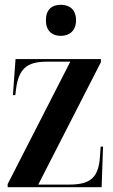

<svg xmlns="http://www.w3.org/2000/svg" viewBox="-20 -783 472 803"><path d="M234 -633C270 -633 298 -654 298 -698C298 -744 270 -763 234 -763C198 -763 172 -744 172 -698C172 -654 198 -633 234 -633ZM12 0H405L411 -170H401L398 -127C392 -43 361 -11 270 -11H140L402 -523V-536H45L34 -385H44L47 -410C58 -494 91 -525 175 -525H274L12 -13Z"/></svg>

Font: Noto Serif Display ExtraCondensed
Style: Bold
Weight: 700
Width: 2
Designer: Monotype Design Team
Foundry: Monotype Imaging Inc.
Version: Version 2.009